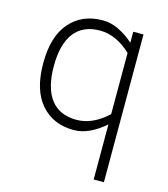

<svg xmlns="http://www.w3.org/2000/svg" viewBox="-117 -654 857 979"><g transform="rotate(15 311.5 -164.0)"><path d="M523 -546V234H469V-57Q431 -23 389 -3Q347 17 305 17Q196 17 131.5 -57Q67 -131 67 -273Q67 -414 131.5 -488Q196 -562 305 -562Q347 -562 389 -542Q431 -522 469 -488V-546ZM469 -111V-434Q390 -508 305 -508Q215 -508 169 -448Q123 -388 123 -273Q123 -157 169 -97Q215 -37 305 -37Q390 -37 469 -111Z"/></g></svg>

Font: Biryani UltraLight
Style: Regular
Weight: 250
Designer: Dan Reynolds and Mathieu Réguer
Foundry: Dan Reynolds and Mathieu Réguer
Version: Version 1.003; ttfautohint (v1.1) -l 5 -r 5 -G 72 -x 0 -D la